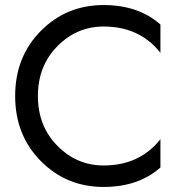

<svg xmlns="http://www.w3.org/2000/svg" viewBox="-20 -730 725 760"><path d="M390 -75Q533 -75 615 -179V-67Q528 10 390 10Q243 10 141.5 -92.5Q40 -195 40 -350Q40 -505 141.5 -607.5Q243 -710 390 -710Q528 -710 615 -633V-521Q533 -625 390 -625Q284 -625 207 -547Q130 -469 130 -350Q130 -231 207 -153Q284 -75 390 -75Z"/></svg>

Font: renner_400book
Style: Book
Weight: 400
Version: Version 003.000 ; ttfautohint (v0.97) -l 8 -r 50 -G 200 -x 1